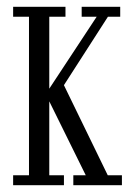

<svg xmlns="http://www.w3.org/2000/svg" viewBox="-20 -543 398 563"><path d="M18.5 0V-29H65V-494H18.5V-523H172V-494H124.5V-283L263.5 -494H219.5V-523H332.5V-494H296.5L160.5 -282.5L161.5 -305.5L296 -29H337.5V0H195V-29H231.5L116.5 -262L124.5 -261.5V-29H167.5V0Z"/></svg>

Font: Imbue 24pt Light
Style: Regular
Weight: 300
Designer: Tyler Finck
Foundry: Etcetera Type Company
Version: Version 1.102